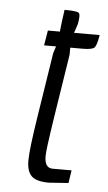

<svg xmlns="http://www.w3.org/2000/svg" viewBox="-48 -649 385 687"><g transform="rotate(5 144.5 -305.5)"><path d="M93 -228 129 -458 137 -483H94L103 -537H146L150 -572L156 -616Q205 -616 209 -608Q211 -604 211 -596Q211 -588 208 -570L197 -537H289Q283 -500 275 -491.5Q267 -483 232 -483H188V-458L152 -228Q133 -105 134 -88Q134 -46 163 -46H231L224 0L154 5Q109 5 91.5 -12Q74 -29 74 -68Q74 -107 93 -228Z"/></g></svg>

Font: Economica
Style: Italic
Weight: 400
Designer: Vicente Lamonaca
Foundry: Vicente Lamonaca
Version: Version 1.100